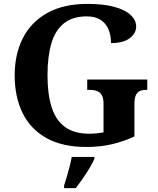

<svg xmlns="http://www.w3.org/2000/svg" viewBox="-20 -744 810 985"><path d="M423.6 10Q299.5 10 217.8 -36Q136.1 -82 95.7 -164.5Q55.3 -247 55.3 -358Q55.3 -466 97.4 -548.5Q139.5 -631 222.7 -677.5Q305.9 -724 428.5 -724Q511.7 -724 567.1 -708.6Q622.5 -693.3 650.5 -666.9Q678.5 -640.5 678.5 -607.9Q678.5 -573 645.4 -547.9Q612.3 -522.9 549.5 -522.9Q549.5 -563.7 536.1 -594.4Q522.8 -625 495.5 -642.5Q468.2 -660 425.6 -660Q352.8 -660 308.3 -624.6Q263.7 -589.3 243.7 -521.9Q223.7 -454.5 223.7 -358Q223.7 -261.5 244.7 -194.6Q265.7 -127.7 313 -92.9Q360.2 -58 438.5 -58Q457 -58 475.6 -59.9Q494.2 -61.7 511.1 -64.8V-211.9Q511.1 -239 503.1 -254.3Q495.1 -269.7 479.5 -276.2Q463.9 -282.8 440.2 -282.8H427.5V-335.8H735.6V-282.8H728.7Q708.5 -282.8 695.4 -276Q682.2 -269.3 675.9 -253.1Q669.6 -237 669.6 -207.9V-44.1Q611.4 -17.1 551.8 -3.5Q492.1 10 423.6 10ZM308.8 208Q315.4 187.7 323 161.9Q330.6 136 337.4 109.3Q344.1 82.7 348.1 61H464.2V71Q455.2 92 439.2 118.7Q423.2 145.4 404.3 172.4Q385.4 199.4 369.1 221H308.8Z"/></svg>

Font: Noto Serif Sinhala
Style: Regular
Weight: 400
Designer: Jelle Bosma - Monotype Design Team
Foundry: Monotype Imaging Inc.
Version: Version 2.006